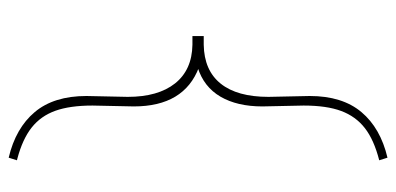

<svg xmlns="http://www.w3.org/2000/svg" viewBox="-255 -471 912 442"><g transform="rotate(-90 201.0 -250.0)"><path d="M179 -7 177 -102Q177 -160 199.5 -198.5Q222 -237 267 -251V-248Q222 -265 199.5 -302.5Q177 -340 177 -398L179 -493Q179 -545 167 -578.5Q155 -612 128.5 -633Q102 -654 57 -666L53 -667L59 -686Q127 -670 164 -626Q201 -582 201 -507L199 -412Q199 -342 230 -303Q261 -264 319 -263H339V-237H319Q260 -236 229.5 -198Q199 -160 199 -88L201 7Q201 82 164 126Q127 170 59 186L53 167Q100 155 127 134Q154 113 166.5 79.5Q179 46 179 -7Z"/></g></svg>

Font: Easer Grotesk Variable
Style: Regular
Weight: 400
Designer: Boardeaser, Bonnie Shaver-Troup, Thomas Jockin
Foundry: Lexend
Version: Version 1.001;Glyphs 3.1.2 (3151)